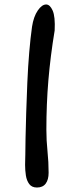

<svg xmlns="http://www.w3.org/2000/svg" viewBox="-20 -832 301 857"><path d="M145 5Q122 5 110.5 -10.5Q99 -26 95.5 -49Q92 -72 92 -96Q92 -108 92.5 -119.5Q93 -131 93 -141Q93 -165 94 -215Q95 -265 97 -329.5Q99 -394 102 -464Q105 -534 110.5 -599Q116 -664 123 -713Q130 -758 148.5 -785Q167 -812 186 -812Q203 -812 215 -785Q227 -758 224 -696Q205 -581 196 -474Q187 -367 187 -253Q187 -205 192 -157Q197 -109 197 -61Q197 -30 184 -12.5Q171 5 145 5Z"/></svg>

Font: Fuzzy Bubbles
Style: Bold
Weight: 700
Designer: Robert E. Leuschke
Foundry: Robert E. Leuschke
Version: Version 1.010; ttfautohint (v1.8.3)